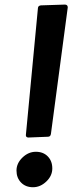

<svg xmlns="http://www.w3.org/2000/svg" viewBox="-20 -804 326 830"><path d="M272.9 -772 200.2 -225.6Q198.7 -213.4 188 -212.9L102.5 -209.5Q91.8 -210 91.8 -219.7L144 -769Q144.5 -779.3 156.7 -780.8L260.7 -784.2Q272.9 -783.7 272.9 -772ZM122.6 5.4Q90.8 5.4 71 -14.9Q51.3 -35.2 51.3 -66.7Q51.3 -98.1 77.1 -123Q103 -147.9 135 -147.9Q167 -147.9 186.5 -127.9Q206.1 -107.9 206.1 -75.9Q206.1 -43.9 180.2 -19.3Q154.3 5.4 122.6 5.4Z"/></svg>

Font: Contrail One
Style: Regular
Weight: 400
Designer: Riccardo De Franceschi
Foundry: Sorkin Type Co.
Version: Version 1.003